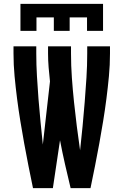

<svg xmlns="http://www.w3.org/2000/svg" viewBox="-20 -975 640 995"><path d="M449 0H346Q331 -62 317 -123.5Q303 -185 291 -248L254 0H151Q139 -58 127.5 -115.5Q116 -173 105.5 -231Q95 -289 85.5 -347Q76 -405 68.5 -463.5Q61 -522 55.5 -580.5Q50 -639 50 -698V-735H168V-698Q168 -639 171.5 -580Q175 -521 179.5 -462Q184 -403 190 -344Q196 -285 202 -226L239 -553Q235 -589 232 -625.5Q229 -662 229 -698V-735H348V-698Q348 -635 352.5 -572Q357 -509 363.5 -446.5Q370 -384 378 -321Q386 -258 395 -196Q402 -259 408 -321.5Q414 -384 419 -446.5Q424 -509 428 -572Q432 -635 432 -698V-735H550V-698Q550 -639 544.5 -580.5Q539 -522 531.5 -463.5Q524 -405 514.5 -347Q505 -289 494.5 -231Q484 -173 472.5 -115.5Q461 -58 449 0ZM86 -815V-955H514V-815H431V-885H341V-815H259V-885H169V-815Z"/></svg>

Font: R Plex Mono
Style: Bold
Weight: 700
Monospace: yes
Designer: Belleve Invis
Foundry: Belleve Invis
Version: Version 31.8.0